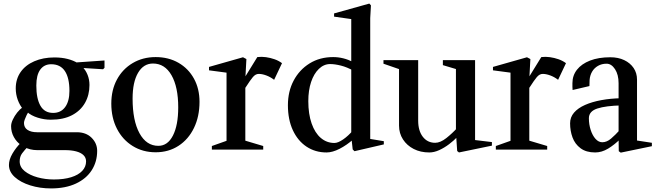

<svg xmlns="http://www.w3.org/2000/svg" viewBox="-20 -836 3668 1073"><path d="M265 217Q203 217 149 200Q95 183 62.5 153.5Q30 124 30 86Q30 56 49.5 22.5Q69 -11 98 -40V-25Q73 -42 57.5 -70Q42 -98 42 -131Q42 -147 51.5 -167.5Q61 -188 76 -207Q91 -226 107 -236L110 -224Q90 -248 79 -278.5Q68 -309 68 -342Q68 -394 95 -433Q122 -472 171.5 -493.5Q221 -515 284 -515Q325 -515 358 -506.5Q391 -498 415 -483L390 -486L564 -498V-457L556 -449L428 -457L440 -463Q459 -444 469.5 -417.5Q480 -391 480 -361Q480 -305 455 -261Q430 -217 382 -192Q334 -167 264 -167Q227 -167 190.5 -178.5Q154 -190 132 -210L139 -211Q135 -205 129 -193Q123 -181 118.5 -168.5Q114 -156 114 -149Q114 -123 134 -110Q154 -97 187 -97H409Q461 -97 492 -66Q523 -35 523 7Q523 68 492.5 115.5Q462 163 404 190Q346 217 265 217ZM281 167Q337 167 377.5 154.5Q418 142 439.5 119Q461 96 461 66Q461 45 446.5 31Q432 17 405.5 10Q379 3 343 3H187Q168 3 149.5 -1.5Q131 -6 117 -14L137 -18Q117 3 103.5 21Q90 39 90 66Q90 98 118 120.5Q146 143 189.5 155Q233 167 281 167ZM277 -205Q320 -205 344 -237.5Q368 -270 368 -328Q368 -401 342.5 -439Q317 -477 266 -477Q227 -477 205 -447Q183 -417 183 -358Q183 -285 206 -245Q229 -205 277 -205Z M850 15Q778 15 721.5 -20Q665 -55 633.5 -116.5Q602 -178 602 -257Q602 -333 633.5 -391.5Q665 -450 721.5 -483.5Q778 -517 850 -517Q922 -517 977.5 -485Q1033 -453 1064 -396.5Q1095 -340 1095 -267Q1095 -185 1064 -121Q1033 -57 977.5 -21Q922 15 850 15ZM865 -21Q917 -21 946.5 -78.5Q976 -136 976 -236Q976 -350 938.5 -415.5Q901 -481 835 -481Q782 -481 751.5 -429Q721 -377 721 -285Q721 -162 759.5 -91.5Q798 -21 865 -21Z M1164 0V-20L1260 -54L1246 -35V-444L1261 -428L1148 -443V-462L1338 -516L1357 -506L1351 -394L1344 -397L1418 -517Q1442 -520 1466.5 -516.5Q1491 -513 1514 -505Q1537 -497 1556 -483L1512 -390Q1491 -406 1468 -414.5Q1445 -423 1426 -423Q1408 -423 1393 -405Q1378 -387 1355 -351Q1352 -346 1347.5 -340Q1343 -334 1340 -327L1351 -361V-35L1337 -54L1451 -20V0Z M1961 9 1951 -1 1944 -65 1955 -58Q1918 -25 1878 -4.5Q1838 16 1805 16Q1742 16 1693 -16.5Q1644 -49 1616.5 -108.5Q1589 -168 1589 -248Q1589 -325 1621 -385.5Q1653 -446 1710 -481.5Q1767 -517 1842 -517Q1899 -517 1954 -489L1943 -479V-744L1960 -727L1847 -743V-761L2044 -816L2053 -806L2049 -735V-45L2034 -62L2125 -47V-29ZM1849 -37Q1869 -37 1898 -57Q1927 -77 1953 -108L1943 -83V-462L1957 -440Q1919 -461 1885 -469.5Q1851 -478 1825 -478Q1790 -478 1762 -451Q1734 -424 1718.5 -377.5Q1703 -331 1703 -271Q1703 -199 1721.5 -146Q1740 -93 1773 -65Q1806 -37 1849 -37Z M2379 16Q2330 16 2292 -3.5Q2254 -23 2232 -57Q2210 -91 2210 -134V-465L2224 -445L2123 -480V-500H2317V-162Q2317 -105 2343 -71.5Q2369 -38 2412 -38Q2441 -38 2474.5 -64.5Q2508 -91 2536 -122L2528 -99V-465L2542 -446L2455 -472V-500H2635V-39L2621 -55L2729 -42V-22L2545 16L2535 8L2529 -80L2537 -72Q2516 -50 2489.5 -30Q2463 -10 2434.5 3Q2406 16 2379 16Z M2751 0V-20L2847 -54L2833 -35V-444L2848 -428L2735 -443V-462L2925 -516L2944 -506L2938 -394L2931 -397L3005 -517Q3029 -520 3053.5 -516.5Q3078 -513 3101 -505Q3124 -497 3143 -483L3099 -390Q3078 -406 3055 -414.5Q3032 -423 3013 -423Q2995 -423 2980 -405Q2965 -387 2942 -351Q2939 -346 2934.5 -340Q2930 -334 2927 -327L2938 -361V-35L2924 -54L3038 -20V0Z M3306 16Q3256 16 3224.5 -7.5Q3193 -31 3179.5 -68Q3166 -105 3166 -147Q3166 -181 3188 -206.5Q3210 -232 3249.5 -249.5Q3289 -267 3341 -276.5Q3393 -286 3451 -287L3437 -273V-371Q3437 -419 3417 -449.5Q3397 -480 3370 -480Q3343 -480 3322 -468Q3301 -456 3289 -435.5Q3277 -415 3275 -389Q3275 -379 3274.5 -371Q3274 -363 3274 -355L3180 -333Q3179 -341 3179 -351Q3179 -361 3179 -371Q3179 -414 3204.5 -446.5Q3230 -479 3277.5 -497.5Q3325 -516 3391 -516Q3435 -516 3468.5 -500Q3502 -484 3521 -456Q3540 -428 3540 -391V-36L3525 -53L3623 -38V-19L3449 17L3438 9L3437 -66L3446 -59Q3414 -27 3378.5 -5.5Q3343 16 3306 16ZM3346 -41Q3371 -41 3395 -61.5Q3419 -82 3446 -112L3437 -88V-263L3455 -247Q3365 -245 3318 -229.5Q3271 -214 3271 -175Q3271 -141 3281 -110Q3291 -79 3308 -60Q3325 -41 3346 -41Z"/></svg>

Font: Wittgenstein Medium
Style: Regular
Weight: 500
Designer: Jörg Drees
Foundry: Jörg Drees
Version: Version 1.500